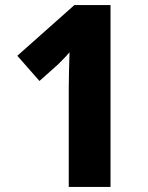

<svg xmlns="http://www.w3.org/2000/svg" viewBox="-20 -734 583 754"><path d="M414 0H250V-390Q250 -415 251 -455.5Q252 -496 253 -529Q245 -519 233 -506.5Q221 -494 209 -482L135 -416L48 -515L272 -714H414Z"/></svg>

Font: Noto Sans Armenian SemiCondensed ExtraBold
Style: Regular
Weight: 800
Width: 4
Designer: Monotype Design Team
Foundry: Monotype Imaging Inc.
Version: Version 2.008; ttfautohint (v1.8.4.7-5d5b)